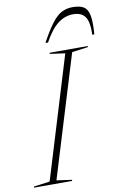

<svg xmlns="http://www.w3.org/2000/svg" viewBox="-144 -997 678 1055"><g transform="rotate(-10 195.0 -470.0)"><path d="M255 -697 169.5 -709 171.5 -715H384.5L382.5 -709L293.5 -697L86 -18L171.5 -6L169.5 0H-43L-41.5 -6L48 -18ZM335 -901Q288 -901 248.8 -870.8Q209.5 -840.5 172 -772H157.5Q194.5 -840 222.5 -876.2Q250.5 -912.5 277.5 -926.2Q304.5 -940 338 -940Q379 -940 400.5 -926.2Q422 -912.5 428.8 -876.2Q435.5 -840 430.5 -772H419Q421.5 -841.5 401.5 -871.2Q381.5 -901 335 -901Z"/></g></svg>

Font: Newsreader 72pt ExtraLight
Style: Italic
Weight: 275
Italic angle: -17°
Designer: Hugues Gentile
Foundry: Production Type
Version: Version 1.003; ttfautohint (v1.8.3)